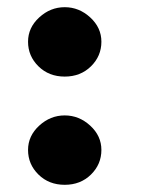

<svg xmlns="http://www.w3.org/2000/svg" viewBox="-20 -514 413 534"><path d="M58 -398Q58 -437 89 -465.5Q120 -494 160 -494Q200 -494 231 -465.5Q262 -437 262 -398Q262 -358 233 -329.5Q204 -301 160 -301Q116 -301 87 -329.5Q58 -358 58 -398ZM160 -193Q200 -193 231 -164.5Q262 -136 262 -97Q262 -57 233 -28.5Q204 0 160 0Q116 0 87 -28.5Q58 -57 58 -97Q58 -136 89 -164.5Q120 -193 160 -193Z"/></svg>

Font: Barlow GEO ExtraBold
Style: Regular
Weight: 800
Designer: Jeremy Tribby
Foundry: Tribby Type
Version: Version 1.408